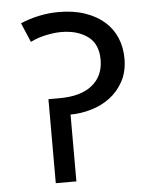

<svg xmlns="http://www.w3.org/2000/svg" viewBox="-49 -683 569 724"><g transform="rotate(-5 236.0 -321.0)"><path d="M200 -642Q256 -642 299.5 -627Q343 -612 372.5 -586Q402 -560 417 -524Q432 -488 432 -446Q432 -396 412 -359.5Q392 -323 360.5 -299.5Q329 -276 289.5 -264.5Q250 -253 211 -253V0H133V-318H175Q256 -318 299 -353Q342 -388 342 -449Q342 -509 303 -537.5Q264 -566 202 -566Q178 -566 146 -559.5Q114 -553 86 -539L55 -612Q87 -626 124.5 -634Q162 -642 200 -642Z"/></g></svg>

Font: Mukta
Style: Regular
Weight: 400
Designer: Girish Dalvi and Yashodeep Gholap
Foundry: Ek Type
Version: Version 2.538;PS 1.001;hotconv 16.6.51;makeotf.lib2.5.65220;